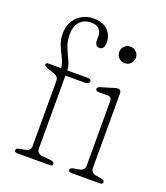

<svg xmlns="http://www.w3.org/2000/svg" viewBox="-133 -808 778 900"><g transform="rotate(20 256.5 -358.0)"><path d="M146 -57Q146 -31 173.5 -28L218 -23.5Q234.5 -21.5 234.5 -10.5Q234.5 0 219 0H59.5Q44 0 44 -10.5Q44 -20.5 61 -23.5L87 -28Q114.5 -33 114.5 -57V-378Q114.5 -393 108.5 -400.5Q102.5 -408 86 -413L64.5 -419.5Q39.5 -427.5 39.5 -435.5Q39.5 -445.5 51 -445.5H115.5Q113 -469 101 -492.8Q89 -516.5 77.8 -542.5Q66.5 -568.5 66.5 -600.5Q66.5 -651.5 98.8 -684Q131 -716.5 181.5 -716.5Q226 -716.5 250.5 -692.2Q275 -668 275 -633Q275 -596 251.5 -596Q228 -596 228 -626.5V-642.5Q228 -666.5 215.8 -680.5Q203.5 -694.5 176 -694.5Q140 -694.5 119.2 -671.8Q98.5 -649 98.5 -608.5Q98.5 -574 110.2 -545.2Q122 -516.5 134 -491.8Q146 -467 146 -445.5H248.5Q265 -445.5 265 -434Q265 -419.5 241 -419.5H146ZM386 -569Q369 -569 357 -581Q345 -593 345 -610.5Q345 -627.5 357 -639.5Q369 -651.5 386 -651.5Q404 -651.5 416 -639.5Q428 -627.5 428 -610.5Q428 -593 416 -581Q404 -569 386 -569ZM415 -428V-57Q415 -33 442.5 -28L468.5 -23.5Q485 -20.5 485 -10.5Q485 0 469.5 0H329Q313.5 0 313.5 -10.5Q313.5 -20.5 330 -23.5L356 -28Q384 -33 384 -57V-377.5Q384 -400 364 -400H319Q303.5 -400 303.5 -411Q303.5 -420.5 318.5 -424.5L370 -440Q379 -442.5 386 -444.8Q393 -447 397.5 -447Q415 -447 415 -428Z"/></g></svg>

Font: Fraunces 72pt S100 Thin
Style: Regular
Weight: 100
Version: Version 1.000; ttfautohint (v1.8.3)